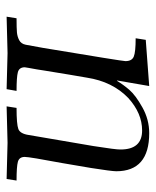

<svg xmlns="http://www.w3.org/2000/svg" viewBox="36 -518 482 595"><g transform="rotate(90 277.5 -221.0)"><path d="M32.2 0 37.1 -30.8Q67.9 -30.8 81.1 -32Q94.2 -33.2 105.2 -39.1Q116.2 -44.9 119.1 -59.1Q120.1 -62 128.9 -112.8Q169.9 -358.9 169.9 -368.2Q169.9 -388.2 156 -394Q142.1 -399.9 99.1 -399.9L104 -431.2L247.1 -441.9L230 -342.8L231 -341.8Q242.2 -360.8 259 -380.4Q275.9 -399.9 313.5 -420.9Q351.1 -441.9 393.1 -441.9Q511.2 -441.9 511.2 -339.8Q511.2 -325.7 501 -261.2L485.8 -171.9Q466.8 -70.8 466.8 -56.2Q466.8 -39.1 481.9 -34.9Q497.1 -30.8 540 -30.8L535.2 0Q433.1 -2.9 422.9 -2.9Q411.6 -2.9 310.1 0L314.9 -30.8Q365.7 -30.8 380.4 -36.4Q395 -42 398.9 -68.8L433.1 -269Q444.3 -339.8 443.8 -353Q443.8 -419.9 384.8 -419.9Q331.5 -419.9 284.2 -377Q233.4 -328.1 221.2 -249Q213.4 -205.1 199.2 -117.2Q198.2 -109.4 195.6 -94.2Q192.9 -79.1 190.9 -68.1Q189 -57.1 189 -56.2Q189 -39.1 204.1 -34.9Q219.2 -30.8 262.2 -30.8L256.8 0Q154.8 -2.9 145 -2.9Q134.3 -2.9 32.2 0Z"/></g></svg>

Font: CMU Serif Extra
Style: RomanSlanted
Weight: 500
Italic angle: -9.46001°
Version: Version 0.7.0